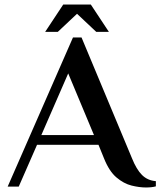

<svg xmlns="http://www.w3.org/2000/svg" viewBox="-20 -826 710 850"><path d="M626 4Q597 4 562.5 -4.5Q528 -13 495.5 -40.5Q463 -68 440 -126L416 -185H144L63 0H14L303 -660H341L564 -126Q584 -76 608.5 -51.5Q633 -27 670 -24V-1Q652 4 626 4ZM163 -228H396L282 -501ZM180 -685 260 -806H382L462 -685H406L321 -765L236 -685Z"/></svg>

Font: El Messiri SemiBold
Style: Regular
Weight: 600
Designer: Mohamed Gaber
Foundry: Kief Type Foundry
Version: Version 2.020; ttfautohint (v1.8.3)